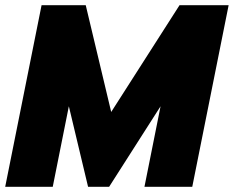

<svg xmlns="http://www.w3.org/2000/svg" viewBox="-30 -719 900 739"><path d="M130 -699H300L398 -288L661 -699H850L710 0H526L588 -310L390 0H309L235 -310L173 0H-10Z"/></svg>

Font: Readiness ExtraBold
Style: Italic
Weight: 800
Italic angle: -12°
Designer: Katatrad Team
Foundry: CadsonDemak
Version: Version 1.00;January 16, 2020;FontCreator 12.0.0.2550 64-bit